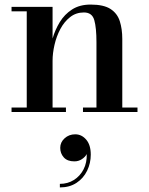

<svg xmlns="http://www.w3.org/2000/svg" viewBox="-20 -490 652 840"><path d="M243.5 156.8Q243.5 132.4 262.7 115Q281.9 97.6 309.1 97.6Q337.1 97.6 357.1 120.8Q377.1 144 377.1 186.4Q377.1 224 361.1 257Q345.1 290 314.7 310Q284.3 330 241.9 330V314.4Q276.3 314.4 303.3 297.4Q330.3 280.4 345.5 251Q360.7 221.6 359.5 184Q353.1 196.4 338.5 206.2Q323.9 216 305.1 216Q274.7 216 259.1 198.6Q243.5 181.2 243.5 156.8ZM30.5 -19.5H97V-440.5H30.5V-460H210V-321.5Q221 -359.5 241.5 -393.2Q262 -427 295.2 -448.5Q328.5 -470 376.5 -470Q434 -470 463.8 -450.5Q493.5 -431 504.2 -397Q515 -363 515 -319.5V-19.5H581.5V0H343V-19.5H402V-305.5Q402 -368.5 392.5 -402Q383 -435.5 347 -435.5Q312.5 -435.5 286.8 -415.2Q261 -395 244 -363Q227 -331 218.5 -294Q210 -257 210 -224V-19.5H268.5V0H30.5Z"/></svg>

Font: Bodoni* 11pt Medium
Style: Regular
Weight: 500
Version: Version 2.3